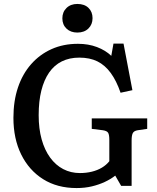

<svg xmlns="http://www.w3.org/2000/svg" viewBox="-20 -939 796 973"><path d="M368 14Q270 14 198.5 -31Q127 -76 87.5 -156Q48 -236 48 -342Q48 -427 71 -495.5Q94 -564 137.5 -613.5Q181 -663 241 -690Q301 -717 375 -717Q428 -717 471.5 -700.5Q515 -684 544 -656L555 -718H606L651 -482L591 -469Q570 -530 541 -569.5Q512 -609 473.5 -628Q435 -647 382 -647Q332 -647 293.5 -628Q255 -609 229 -571.5Q203 -534 189.5 -480Q176 -426 176 -355Q176 -287 191 -233Q206 -179 234 -140.5Q262 -102 300.5 -82Q339 -62 385 -62Q417 -62 445.5 -69Q474 -76 496.5 -89.5Q519 -103 534 -122V-231Q534 -256 528 -266Q522 -276 501 -279L445 -286V-339H726V-286L678 -279Q659 -276 653 -264.5Q647 -253 647 -227V3H594L564 -49Q541 -31 511 -17Q481 -3 445.5 5.5Q410 14 368 14ZM372 -774Q338 -774 317 -794Q296 -814 296 -846Q296 -878 317 -898.5Q338 -919 372 -919Q408 -919 428.5 -899Q449 -879 449 -847Q449 -815 428 -794.5Q407 -774 372 -774Z"/></svg>

Font: Literata 18pt Medium
Style: Regular
Weight: 500
Designer: Latin by Veronika Burian and Jose Scaglione. Greek by Irene Vlachou. Cyrillic by Vera Evstafieva.
Foundry: TypeTogether
Version: Version 3.103;gftools[0.9.29]